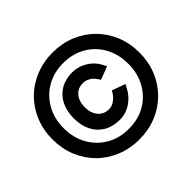

<svg xmlns="http://www.w3.org/2000/svg" viewBox="-168 -915 1129 1129"><g transform="rotate(-45 396.5 -350.5)"><path d="M397 11Q320 11 253.5 -16Q187 -43 138 -92Q89 -141 62 -207Q35 -273 35 -350Q35 -428 62 -494Q89 -560 138 -609Q187 -658 253.5 -685Q320 -712 397 -712Q474 -712 540 -685Q606 -658 655 -609Q704 -560 731 -494Q758 -428 758 -350Q758 -273 731 -207Q704 -141 655 -92Q606 -43 540 -16Q474 11 397 11ZM397 -152Q340 -152 298 -176.5Q256 -201 233.5 -245.5Q211 -290 211 -350Q211 -410 233.5 -454.5Q256 -499 297.5 -523.5Q339 -548 396 -548Q444 -548 487 -522.5Q530 -497 553 -454L566 -428L485 -397L472 -416Q459 -436 438 -447.5Q417 -459 396 -459Q353 -459 328 -429Q303 -399 303 -350Q303 -301 328.5 -271Q354 -241 397 -241Q419 -241 440.5 -255.5Q462 -270 477 -293L485 -308L569 -278L558 -257Q534 -209 490.5 -180.5Q447 -152 397 -152ZM397 -77Q476 -77 536 -112Q596 -147 630.5 -209Q665 -271 665 -350Q665 -430 630.5 -492Q596 -554 535.5 -589Q475 -624 397 -624Q319 -624 258.5 -589Q198 -554 163 -492Q128 -430 128 -350Q128 -271 163 -209Q198 -147 258.5 -112Q319 -77 397 -77Z"/></g></svg>

Font: Figtree Light
Style: Bold
Weight: 700
Version: Version 2.002